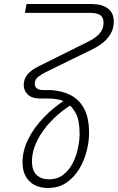

<svg xmlns="http://www.w3.org/2000/svg" viewBox="-20 -720 586 955"><path d="M218 215Q180 215 151.5 200Q123 185 107.5 156.5Q92 128 92 87Q92 31 119 -25Q146 -81 195.5 -133.5Q245 -186 313 -229L345 -205Q284 -169 237.5 -121Q191 -73 165 -20.5Q139 32 139 83Q139 128 162 150Q185 172 223 172Q266 172 295.5 148.5Q325 125 342.5 90Q360 55 368 16Q376 -23 376 -53Q376 -121 357.5 -155.5Q339 -190 314 -207Q293 -221 268.5 -225.5Q244 -230 224 -230H179Q139 -230 118.5 -249.5Q98 -269 98 -298Q98 -327 117 -350Q136 -373 174 -391L417 -512Q453 -529 474 -552Q495 -575 495 -606Q495 -634 478 -645Q461 -656 427 -656H104L112 -700H436Q487 -700 516.5 -678Q546 -656 546 -612Q546 -580 531.5 -554Q517 -528 493 -508.5Q469 -489 438 -474L209 -362Q189 -352 171 -339Q153 -326 153 -304Q153 -272 196 -272H232Q287 -269 330 -247.5Q373 -226 398 -180.5Q423 -135 423 -57Q423 -16 411 31.5Q399 79 374 120.5Q349 162 310.5 188.5Q272 215 218 215Z"/></svg>

Font: MuseoModerno ExtraLight
Style: Italic
Weight: 250
Italic angle: -9°
Designer: Pablo Cosgaya, Héctor Gatti, Marcela Romero, and the Authors of The MuseoModerno Project.
Foundry: Omnibus-Type Team
Version: Version 1.003